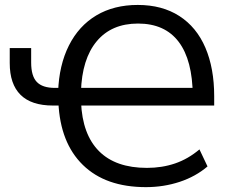

<svg xmlns="http://www.w3.org/2000/svg" viewBox="-20 -748 946 777"><path d="M216.3 -333.7 232.9 -320.9H194.2Q106.8 -320.9 63.1 -364.3Q19.4 -407.6 19.4 -492.7V-553.5H106.1V-494.9Q106.1 -440.2 129 -416.3Q152 -392.3 202 -392.3H230L215.2 -376.5Q218.9 -484.5 258.9 -563.9Q298.8 -643.3 369.9 -685.7Q440.9 -728 537.5 -728Q636.2 -728 705.9 -683.1Q775.5 -638.2 811.2 -554.9Q846.8 -471.7 846.8 -358.6V-320.9H295.9L308 -334.7Q313.2 -204.2 380.6 -136.4Q448 -68.6 574.6 -68.6Q635.5 -68.6 688.2 -86.5Q741 -104.4 787.2 -143.4L819.8 -74.5Q772 -33.6 707.2 -12.1Q642.3 9.3 570.7 9.3Q407.3 9.3 315.5 -80.4Q223.6 -170 216.3 -333.7ZM307.6 -376.2 293.9 -392.3H778.9L760.1 -360.5Q759.2 -504.5 703.2 -578.6Q647.2 -652.7 538.5 -652.7Q431.4 -652.7 371.5 -581.1Q311.5 -509.4 307.6 -376.2Z"/></svg>

Font: Min Sans VF VF
Style: Regular
Weight: 400
Designer: Jinseong-Kim, NotoSansCJK, Nunito
Foundry: Jinseong-Kim
Version: Version 1.420;Glyphs 3.1.2 (3151)